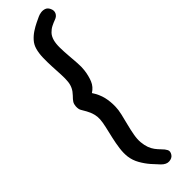

<svg xmlns="http://www.w3.org/2000/svg" viewBox="-478 -1238 1442 1442"><g transform="rotate(-45 243.0 -517.5)"><path d="M223.5 190.5Q201 167.5 171.8 134Q142.5 100.5 119 59.2Q95.5 18 89.5 -27.5Q84.5 -67.5 90.8 -114.5Q97 -161.5 108 -209.2Q119 -257 128.8 -299.2Q138.5 -341.5 140.5 -372Q144 -426.5 111.5 -484.5Q98.5 -508 88.5 -524.2Q78.5 -540.5 80.5 -571.5Q82 -592 91.2 -606.8Q100.5 -621.5 122 -643Q143.5 -665 155 -688.8Q166.5 -712.5 169.5 -740.5Q173 -772 170.8 -815.8Q168.5 -859.5 166 -908Q163.5 -956.5 164.8 -1002.8Q166 -1049 176.5 -1085.5Q186 -1119.5 209 -1145.2Q232 -1171 261 -1190Q290 -1209 316.8 -1221.8Q343.5 -1234.5 360.5 -1242.5Q376 -1250 396.2 -1252.8Q416.5 -1255.5 435 -1248.8Q453.5 -1242 464 -1220Q477 -1193.5 466.5 -1171.5Q456 -1149.5 430 -1140.5Q407.5 -1132.5 384.2 -1120.8Q361 -1109 342.5 -1089.5Q324 -1070 315 -1037.5Q307 -1008 307.5 -966.5Q308 -925 311.8 -879.2Q315.5 -833.5 318.5 -790.8Q321.5 -748 317.5 -716.5Q311 -663 293.8 -621.2Q276.5 -579.5 236.5 -554.5Q269 -504.5 280 -457.2Q291 -410 289.5 -355.5Q289 -325.5 279.5 -284.2Q270 -243 258.2 -197.8Q246.5 -152.5 239 -110Q231.5 -67.5 234.5 -35Q238 1 247.5 27Q257 53 272.2 73.5Q287.5 94 306.5 113Q327 133 336.8 152.2Q346.5 171.5 330 196Q316 216.5 285 219Q254 221.5 223.5 190.5Z"/></g></svg>

Font: Edu SA Hand
Style: Regular
Weight: 400
Designer: Tina and Corey Anderson, Eben Sorkin, Mirko Velimirovic
Foundry: Google for Education
Version: Version 2.000